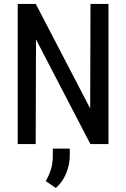

<svg xmlns="http://www.w3.org/2000/svg" viewBox="-20 -731 640 974"><path d="M530.3 0V-710.9H439L437.5 -180.7L161.6 -710.9H69.8V0H161.1L162.6 -531.2L438.5 0ZM334 57.1V22.9H248V58.6Q248 95.2 239 126.2Q230 157.2 211.9 187.5L263.2 222.7Q297.9 192.4 315.9 147.7Q334 103 334 57.1Z"/></svg>

Font: RobotoMono Nerd Font
Style: Regular
Weight: 400
Monospace: yes
Designer: Google
Version: Version 3.000;Nerd Fonts 3.2.1